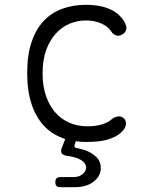

<svg xmlns="http://www.w3.org/2000/svg" viewBox="-20 -580 640 798"><path d="M93 -277Q93 -352 111.5 -406Q130 -460 162.5 -494Q195 -528 240 -544Q285 -560 336 -560Q370 -560 396.5 -554.5Q423 -549 442 -539.5Q461 -530 474 -518Q487 -506 495 -493Q509 -470 504.5 -456.5Q500 -443 487 -436Q474 -429 462 -433Q450 -437 441 -451Q430 -469 402 -482Q374 -495 337 -495Q302 -495 269.5 -481.5Q237 -468 212 -440.5Q187 -413 172 -372Q157 -331 157 -275Q157 -223 171 -182Q185 -141 209.5 -113Q234 -85 268 -70Q302 -55 344 -55Q376 -55 402 -62.5Q428 -70 445 -85Q456 -94 470 -96Q484 -98 495 -88Q500 -83 502 -77Q504 -71 503.5 -64Q503 -57 499.5 -49.5Q496 -42 489 -35Q477 -22 461 -13.5Q445 -5 426 0.5Q407 6 384.5 8Q362 10 336 10Q315 10 295 7L291 19Q288 26 290.5 30.5Q293 35 302 36Q318 39 336 45Q362 55 380.5 73Q399 91 399 119Q399 151 369.5 174.5Q340 198 291 198H231Q220 198 215 193Q210 188 210 177Q210 166 215 161Q220 156 231 156H286Q309 156 323.5 143.5Q338 131 338 116Q337 94 307 80Q287 71 259 68Q242 65 236.5 57.5Q231 50 237 34L251 -2Q244 -5 238 -7Q193 -24 161 -59Q129 -94 111 -148Q93 -202 93 -277Z"/></svg>

Font: Maple Mono ExtraLight
Style: Regular
Weight: 275
Monospace: yes
Designer: subframe7536
Version: Version 7.000